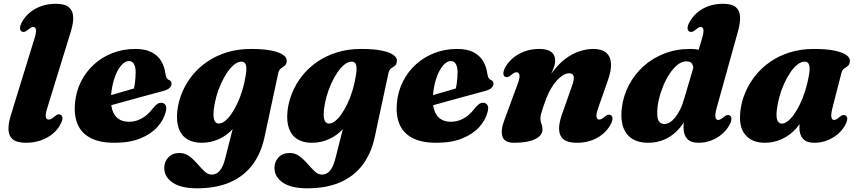

<svg xmlns="http://www.w3.org/2000/svg" viewBox="-20 -740 4530 1014"><path d="M354 -573 230.5 -172.5Q219 -135.5 222 -122Q225 -108.5 236.5 -108.5Q243.5 -108.5 251 -112.5Q258.5 -116.5 268 -125Q279 -134 286 -135.8Q293 -137.5 300 -134Q309 -130 309.8 -117.8Q310.5 -105.5 300.5 -86Q286 -56.5 259 -34Q232 -11.5 196 1.2Q160 14 116.5 14Q69.5 14 47.8 -4Q26 -22 24.8 -55Q23.5 -88 38 -134L161.5 -535Q173 -570.5 169.8 -584Q166.5 -597.5 156 -597.5Q150 -597.5 143.8 -594.2Q137.5 -591 127.5 -582.5Q116.5 -573.5 109.2 -571.8Q102 -570 95 -573.5Q86.5 -578 85.8 -590.2Q85 -602.5 95 -621.5Q110.5 -651 137 -673.2Q163.5 -695.5 198.5 -707.8Q233.5 -720 275 -720Q322 -720 343.5 -702Q365 -684 366.5 -651Q368 -618 354 -573Z M468.5 -210Q468.5 -210 485.5 -214.8Q502.5 -219.5 529.8 -227.2Q557 -235 588.5 -244Q620 -253 650 -261.8Q680 -270.5 701.5 -277L683 -256Q689 -275 692.5 -300.8Q696 -326.5 696.5 -358.5Q696.5 -386 687.5 -401.8Q678.5 -417.5 661.5 -417.5Q646 -417.5 631 -405Q616 -392.5 603 -369.5Q590 -346.5 580.5 -314.2Q571 -282 567 -241.5Q561 -170.5 585.2 -133.8Q609.5 -97 661 -97Q687.5 -97 710.2 -106Q733 -115 752.8 -131.2Q772.5 -147.5 788.5 -169Q802.5 -186 812 -191.8Q821.5 -197.5 833 -197Q846 -197 854 -185.2Q862 -173.5 855 -148.5Q844.5 -106 811 -69Q777.5 -32 721.2 -9Q665 14 584 14Q506 14 457.8 -11.5Q409.5 -37 389.8 -84.2Q370 -131.5 376 -195.5Q381.5 -256 407.2 -308Q433 -360 475.5 -399Q518 -438 574 -459.8Q630 -481.5 695 -481.5Q747.5 -481.5 781 -464Q814.5 -446.5 832 -416.5Q849.5 -386.5 854 -348.5Q856 -337.5 860 -329.2Q864 -321 870.5 -318.5Q878 -316 882 -311.2Q886 -306.5 886 -298.5Q886 -287 877 -277Q868 -267 843.5 -260Q820.5 -254 784.5 -244Q748.5 -234 706.8 -222.8Q665 -211.5 623.8 -200Q582.5 -188.5 548.5 -179.2Q514.5 -170 494 -164Q473.5 -158 473.5 -158Z M1376.5 -13.5Q1358 71 1312.8 131Q1267.5 191 1194.5 222.8Q1121.5 254.5 1020 254.5Q936.5 254.5 892 224.5Q847.5 194.5 847.5 146.5Q847.5 114 869.2 91Q891 68 928.5 68Q957 68 979.8 85Q1002.5 102 1022 124.8Q1041.5 147.5 1059.8 164.8Q1078 182 1098 182Q1114 182 1127.2 173.5Q1140.5 165 1151.2 145.8Q1162 126.5 1170 94.5L1235 -162L1259 -147.5Q1244.5 -98 1212.2 -61.8Q1180 -25.5 1136.8 -5.8Q1093.5 14 1045 14Q1000.5 14 969.5 -4.5Q938.5 -23 924.5 -60.8Q910.5 -98.5 916.5 -155Q922 -203.5 941.5 -250.8Q961 -298 994 -339.8Q1027 -381.5 1073 -413.2Q1119 -445 1177.2 -463.2Q1235.5 -481.5 1305 -481.5Q1371 -481.5 1413.8 -472.8Q1456.5 -464 1476.8 -449Q1497 -434 1494 -415.5Q1492 -399 1482.5 -392Q1473 -385 1463.2 -378.2Q1453.5 -371.5 1449.5 -354ZM1108.5 -158.5Q1106 -132 1109 -116.2Q1112 -100.5 1119 -94Q1126 -87.5 1135.5 -87.5Q1151 -87.5 1167.8 -100.5Q1184.5 -113.5 1201 -137Q1217.5 -160.5 1232.8 -192.5Q1248 -224.5 1259.8 -263Q1271.5 -301.5 1278 -343.5Q1284 -380.5 1278.5 -397.5Q1273 -414.5 1256 -414.5Q1236.5 -414.5 1217 -399Q1197.5 -383.5 1179.8 -357.2Q1162 -331 1147 -297.8Q1132 -264.5 1122.2 -228.8Q1112.5 -193 1108.5 -158.5Z M1958.5 -13.5Q1940 71 1894.8 131Q1849.5 191 1776.5 222.8Q1703.5 254.5 1602 254.5Q1518.5 254.5 1474 224.5Q1429.5 194.5 1429.5 146.5Q1429.5 114 1451.2 91Q1473 68 1510.5 68Q1539 68 1561.8 85Q1584.5 102 1604 124.8Q1623.5 147.5 1641.8 164.8Q1660 182 1680 182Q1696 182 1709.2 173.5Q1722.5 165 1733.2 145.8Q1744 126.5 1752 94.5L1817 -162L1841 -147.5Q1826.5 -98 1794.2 -61.8Q1762 -25.5 1718.8 -5.8Q1675.5 14 1627 14Q1582.5 14 1551.5 -4.5Q1520.5 -23 1506.5 -60.8Q1492.5 -98.5 1498.5 -155Q1504 -203.5 1523.5 -250.8Q1543 -298 1576 -339.8Q1609 -381.5 1655 -413.2Q1701 -445 1759.2 -463.2Q1817.5 -481.5 1887 -481.5Q1953 -481.5 1995.8 -472.8Q2038.5 -464 2058.8 -449Q2079 -434 2076 -415.5Q2074 -399 2064.5 -392Q2055 -385 2045.2 -378.2Q2035.5 -371.5 2031.5 -354ZM1690.5 -158.5Q1688 -132 1691 -116.2Q1694 -100.5 1701 -94Q1708 -87.5 1717.5 -87.5Q1733 -87.5 1749.8 -100.5Q1766.5 -113.5 1783 -137Q1799.5 -160.5 1814.8 -192.5Q1830 -224.5 1841.8 -263Q1853.5 -301.5 1860 -343.5Q1866 -380.5 1860.5 -397.5Q1855 -414.5 1838 -414.5Q1818.5 -414.5 1799 -399Q1779.5 -383.5 1761.8 -357.2Q1744 -331 1729 -297.8Q1714 -264.5 1704.2 -228.8Q1694.5 -193 1690.5 -158.5Z M2168.5 -210Q2168.5 -210 2185.5 -214.8Q2202.5 -219.5 2229.8 -227.2Q2257 -235 2288.5 -244Q2320 -253 2350 -261.8Q2380 -270.5 2401.5 -277L2383 -256Q2389 -275 2392.5 -300.8Q2396 -326.5 2396.5 -358.5Q2396.5 -386 2387.5 -401.8Q2378.5 -417.5 2361.5 -417.5Q2346 -417.5 2331 -405Q2316 -392.5 2303 -369.5Q2290 -346.5 2280.5 -314.2Q2271 -282 2267 -241.5Q2261 -170.5 2285.2 -133.8Q2309.5 -97 2361 -97Q2387.5 -97 2410.2 -106Q2433 -115 2452.8 -131.2Q2472.5 -147.5 2488.5 -169Q2502.5 -186 2512 -191.8Q2521.5 -197.5 2533 -197Q2546 -197 2554 -185.2Q2562 -173.5 2555 -148.5Q2544.5 -106 2511 -69Q2477.5 -32 2421.2 -9Q2365 14 2284 14Q2206 14 2157.8 -11.5Q2109.5 -37 2089.8 -84.2Q2070 -131.5 2076 -195.5Q2081.5 -256 2107.2 -308Q2133 -360 2175.5 -399Q2218 -438 2274 -459.8Q2330 -481.5 2395 -481.5Q2447.5 -481.5 2481 -464Q2514.5 -446.5 2532 -416.5Q2549.5 -386.5 2554 -348.5Q2556 -337.5 2560 -329.2Q2564 -321 2570.5 -318.5Q2578 -316 2582 -311.2Q2586 -306.5 2586 -298.5Q2586 -287 2577 -277Q2568 -267 2543.5 -260Q2520.5 -254 2484.5 -244Q2448.5 -234 2406.8 -222.8Q2365 -211.5 2323.8 -200Q2282.5 -188.5 2248.5 -179.2Q2214.5 -170 2194 -164Q2173.5 -158 2173.5 -158Z M2647.5 -334.5Q2639 -339.5 2638.5 -351.8Q2638 -364 2647.5 -383Q2671.5 -427 2719.2 -454.2Q2767 -481.5 2830.5 -481.5Q2870 -481.5 2891 -465.8Q2912 -450 2912 -420.5Q2912 -402.5 2903.8 -380.8Q2895.5 -359 2884.2 -334.5Q2873 -310 2862.5 -284Q2852 -258 2847.5 -232L2833.5 -239Q2860.5 -308 2894.5 -354.8Q2928.5 -401.5 2966 -429.5Q3003.5 -457.5 3041.2 -469.5Q3079 -481.5 3112.5 -481.5Q3159.5 -481.5 3182.2 -461Q3205 -440.5 3206.8 -404.2Q3208.5 -368 3192 -320.5L3139.5 -170.5Q3127 -135.5 3130.5 -122Q3134 -108.5 3144.5 -108.5Q3151 -108.5 3157.2 -111.8Q3163.5 -115 3173 -123Q3184 -132.5 3191.2 -134.2Q3198.5 -136 3205.5 -132Q3214 -127.5 3214.8 -115.2Q3215.5 -103 3205.5 -84Q3182.5 -40 3135.5 -13Q3088.5 14 3025.5 14Q2978.5 14 2956.2 -4.2Q2934 -22.5 2932.8 -55.8Q2931.5 -89 2947 -133L2999.5 -282.5Q3013.5 -318.5 3010 -335.8Q3006.5 -353 2985.5 -353Q2971 -353 2954.8 -343.5Q2938.5 -334 2922 -316.2Q2905.5 -298.5 2890.5 -273.2Q2875.5 -248 2863.5 -216Q2854 -190.5 2847.5 -171.5Q2841 -152.5 2837.5 -138.8Q2834 -125 2834 -114.5Q2834 -98.5 2839.5 -85.5Q2845 -72.5 2845 -55.5Q2845 -24 2805.5 -5Q2766 14 2695 14Q2645 14 2633.8 -18.2Q2622.5 -50.5 2644 -107L2714 -296.5Q2727 -331.5 2723 -345Q2719 -358.5 2708.5 -358.5Q2702.5 -358.5 2696.2 -355.5Q2690 -352.5 2680 -344Q2669 -335 2661.8 -333.2Q2654.5 -331.5 2647.5 -334.5Z M3877 -573 3765 -170.5Q3758 -146.5 3757.8 -132.5Q3757.5 -118.5 3761.8 -112.5Q3766 -106.5 3773 -106.5Q3779 -106.5 3785.2 -109.8Q3791.5 -113 3801 -121Q3812 -130.5 3819.2 -132.2Q3826.5 -134 3833.5 -130.5Q3842 -126 3842.8 -113.8Q3843.5 -101.5 3833.5 -82Q3818.5 -53.5 3793 -31.8Q3767.5 -10 3735.8 2Q3704 14 3670 14Q3627.5 14 3608.8 -7.2Q3590 -28.5 3590 -65Q3590 -81.5 3592 -100Q3594 -118.5 3598 -139.2Q3602 -160 3608 -181.5L3629 -170Q3605.5 -106 3570.8 -65.2Q3536 -24.5 3493.8 -5.2Q3451.5 14 3405 14Q3325 14 3289 -34.5Q3253 -83 3264.5 -173.5Q3272.5 -235.5 3301.8 -291.2Q3331 -347 3378.2 -389.8Q3425.5 -432.5 3488 -457Q3550.5 -481.5 3624.5 -481.5Q3671 -481.5 3701.5 -467.5Q3732 -453.5 3747 -430Q3762 -406.5 3762 -377L3642.5 -366.5Q3642.5 -391.5 3634.5 -403.8Q3626.5 -416 3605 -416Q3581.5 -416 3559.5 -398.8Q3537.5 -381.5 3518 -352.8Q3498.5 -324 3483.5 -288.2Q3468.5 -252.5 3459.8 -215.2Q3451 -178 3451 -144Q3450.5 -111 3461 -98Q3471.5 -85 3488.5 -85Q3502 -85 3516.2 -93.2Q3530.5 -101.5 3544.5 -118.2Q3558.5 -135 3571.2 -160Q3584 -185 3593.5 -219.5L3687 -535Q3697.5 -570.5 3694.8 -584Q3692 -597.5 3681.5 -597.5Q3675.5 -597.5 3669.2 -594.2Q3663 -591 3653 -582.5Q3642 -573.5 3634.8 -571.8Q3627.5 -570 3620.5 -573.5Q3612 -578 3611.2 -590.2Q3610.5 -602.5 3620.5 -621.5Q3636 -651 3662 -673.2Q3688 -695.5 3722.5 -707.8Q3757 -720 3798.5 -720Q3845 -720 3866 -702.2Q3887 -684.5 3888.5 -651.5Q3890 -618.5 3877 -573Z M4376.5 -170.5Q4367.5 -134 4371 -120.2Q4374.5 -106.5 4384.5 -106.5Q4391 -106.5 4397 -109.8Q4403 -113 4412.5 -121Q4424 -130.5 4431 -132.2Q4438 -134 4445 -130.5Q4454 -126 4454.5 -113.8Q4455 -101.5 4445 -82Q4422.5 -39 4377.2 -12.5Q4332 14 4281.5 14Q4239 14 4220.5 -7.2Q4202 -28.5 4202 -65Q4202 -77.5 4203 -91Q4204 -104.5 4206.5 -119.5Q4209 -134.5 4212.5 -151Q4216 -167.5 4221 -185L4234 -150Q4218.5 -100 4186 -63Q4153.5 -26 4110.2 -6Q4067 14 4018.5 14Q3951.5 14 3915.8 -28.2Q3880 -70.5 3890.5 -156Q3896 -204 3915.8 -251Q3935.5 -298 3968.5 -339.8Q4001.5 -381.5 4047.2 -413.2Q4093 -445 4151.2 -463.2Q4209.5 -481.5 4278.5 -481.5Q4345 -481.5 4388 -472.5Q4431 -463.5 4451 -448.5Q4471 -433.5 4468.5 -415Q4466.5 -398.5 4457 -391.5Q4447.5 -384.5 4437.8 -377.5Q4428 -370.5 4423.5 -353.5ZM4082.5 -158.5Q4078 -118 4086.2 -102.5Q4094.5 -87 4108.5 -87Q4123.5 -87 4140 -99.8Q4156.5 -112.5 4173.2 -135.8Q4190 -159 4205.2 -190.8Q4220.5 -222.5 4232.8 -261.5Q4245 -300.5 4252.5 -343.5Q4259 -380.5 4253.2 -397.5Q4247.5 -414.5 4231 -414.5Q4211 -414.5 4191.2 -399Q4171.5 -383.5 4153.8 -357.2Q4136 -331 4121 -297.8Q4106 -264.5 4096.2 -228.5Q4086.5 -192.5 4082.5 -158.5Z"/></svg>

Font: Fraunces ExtraBold
Style: Italic
Weight: 800
Italic angle: -16°
Version: Version 1.000;[b76b70a41]